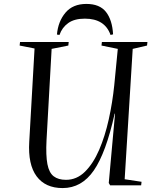

<svg xmlns="http://www.w3.org/2000/svg" viewBox="-20 -944 797 978"><path d="M615 -31 701 -18 699 0H541L534 -12L566 -365H564Q520 -166 458 -76Q396 14 299 14Q211 14 166.5 -46Q122 -106 129 -222L156 -697L80 -712L82 -730H330L328 -712L243 -695L217 -230Q213 -152 221.5 -108Q230 -64 253.5 -46Q277 -28 316 -28Q371 -28 413 -69.5Q455 -111 485 -180.5Q515 -250 534 -336Q553 -422 562 -510L580 -695L497 -712L499 -730H731L729 -712L656 -695ZM543 -766Q514 -849 412 -849Q359 -849 327.5 -826.5Q296 -804 283 -766L270 -768Q276 -835 313.5 -879.5Q351 -924 420 -924Q488 -924 520 -883Q552 -842 556 -769Z"/></svg>

Font: Literata 72pt
Style: Italic
Weight: 400
Italic angle: -2°
Designer: Latin by Veronika Burian and Jose Scaglione. Greek by Irene Vlachou. Cyrillic by Vera Evstafieva
Foundry: TypeTogether
Version: Version 3.002